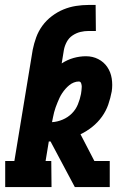

<svg xmlns="http://www.w3.org/2000/svg" viewBox="-20 -755 540 775"><path d="M1 0V-105H38L112 -554Q117 -579 126 -604Q135 -629 151 -651Q167 -673 189.5 -690Q212 -707 236.5 -717Q261 -727 286.5 -731Q312 -735 337 -735H366L367 -630H338Q321 -630 304.5 -626Q288 -622 273 -612Q258 -602 249.5 -586Q241 -570 238 -554L229 -499Q252 -514 277 -521Q302 -528 327 -528Q354 -528 376.5 -516.5Q399 -505 413 -484.5Q427 -464 431 -438Q435 -412 431 -386Q426 -359 417 -333Q408 -307 391.5 -284Q375 -261 352.5 -243Q330 -225 305 -213L361 -105H423V0H282L184 -184H177L164 -105H187L188 0ZM190 -262Q211 -263 232.5 -272Q254 -281 270 -297Q286 -313 294.5 -334Q303 -355 307 -376Q308 -384 309 -391Q310 -398 310 -405Q310 -412 307.5 -419Q305 -426 298 -426Q288 -426 278 -422Q268 -418 259.5 -411Q251 -404 244 -396Q237 -388 231 -379Q225 -370 220.5 -360.5Q216 -351 212 -341Q208 -331 204.5 -321.5Q201 -312 198.5 -302Q196 -292 194 -282Q192 -272 190 -262Z"/></svg>

Font: Iosevka Curly Slab Extrabold
Style: Italic
Weight: 800
Italic angle: -9°
Monospace: yes
Designer: Belleve Invis
Foundry: Belleve Invis
Version: Version 22.1.2; ttfautohint (v1.8.4)